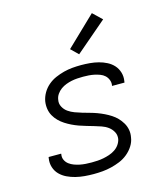

<svg xmlns="http://www.w3.org/2000/svg" viewBox="-114 -851 828 948"><g transform="rotate(-15 300.0 -377.0)"><path d="M248 8Q225 8 201.5 6Q178 4 156 -1.5Q134 -7 114 -16.5Q94 -26 78.5 -41.5Q63 -57 56 -79Q49 -101 53 -125L54 -131H118V-128Q115 -112 121.5 -98.5Q128 -85 139.5 -76.5Q151 -68 164.5 -63Q178 -58 192.5 -55Q207 -52 222.5 -51Q238 -50 253 -50Q268 -50 283.5 -51Q299 -52 314 -55Q329 -58 344 -63Q359 -68 373 -77Q387 -86 396.5 -99.5Q406 -113 409 -128Q412 -148 403 -164.5Q394 -181 379 -192Q364 -203 346 -209Q328 -215 310 -220.5Q292 -226 274 -231Q256 -236 238 -242.5Q220 -249 203.5 -257Q187 -265 171.5 -275Q156 -285 143 -298Q130 -311 121 -327Q112 -343 109 -362Q106 -381 109 -401Q113 -423 124.5 -443Q136 -463 154 -478.5Q172 -494 194 -503.5Q216 -513 237.5 -518.5Q259 -524 281 -526Q303 -528 325 -528Q348 -528 370.5 -526Q393 -524 414.5 -518.5Q436 -513 455.5 -503Q475 -493 489 -477.5Q503 -462 509.5 -440.5Q516 -419 512 -396L511 -389H447L448 -393Q450 -407 444.5 -420.5Q439 -434 429 -443Q419 -452 405.5 -457Q392 -462 378 -465Q364 -468 349.5 -469Q335 -470 321 -470Q306 -470 291 -469Q276 -468 261.5 -465Q247 -462 232.5 -456.5Q218 -451 205.5 -442Q193 -433 184 -420Q175 -407 173 -392Q169 -373 178 -356Q187 -339 202 -328.5Q217 -318 234.5 -311.5Q252 -305 270.5 -299.5Q289 -294 307.5 -289Q326 -284 343.5 -277.5Q361 -271 377.5 -263Q394 -255 409.5 -245Q425 -235 437.5 -222Q450 -209 459.5 -193Q469 -177 472.5 -158Q476 -139 472 -119Q469 -97 456 -76.5Q443 -56 424 -40.5Q405 -25 383 -16Q361 -7 338.5 -1.5Q316 4 293.5 6Q271 8 248 8ZM331 -582 294 -618 444 -762 490 -718Z"/></g></svg>

Font: Iosevka Light Extended Oblique
Style: Regular
Weight: 300
Width: 7
Italic angle: -9°
Monospace: yes
Designer: Belleve Invis
Foundry: Belleve Invis
Version: Version 32.5.0; ttfautohint (v1.8.4)